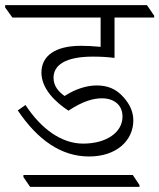

<svg xmlns="http://www.w3.org/2000/svg" viewBox="-53 -643 619 746"><path d="M293 -35C402 -35 465 -99 465 -175C465 -209 451 -238 428 -264C398 -299 363 -311 323 -311C285 -311 241 -298 198 -270C174 -287 155 -309 155 -341C155 -390 201 -423 308 -423C334 -423 360 -422 392 -418V-575H546V-582L518 -623H-33V-614L-5 -575H338V-461C307 -464 283 -465 261 -465C163 -465 108 -427 108 -361C108 -297 164 -245 213 -213C269 -250 309 -261 343 -261C389 -261 423 -236 423 -190C423 -129 361 -85 270 -85C186 -85 107 -142 46 -235L16 -214C93 -100 184 -35 293 -35ZM64 83H489V76L463 37H38V45Z"/></svg>

Font: Noto Serif Devanagari Light
Style: Regular
Weight: 300
Designer: Universal Thirst, Indian Type Foundry and the Monotype Design Team
Foundry: Monotype Imaging Inc.
Version: Version 2.004